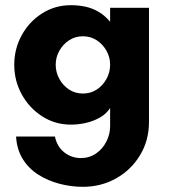

<svg xmlns="http://www.w3.org/2000/svg" viewBox="-20 -471 655 741"><path d="M300 250Q255 250 210.5 238.5Q166 227 128.5 203.5Q91 180 68 143Q45 106 42 56H192Q200 95 228 117Q256 139 292 139Q325 139 350.5 121.5Q376 104 390.5 75.5Q405 47 405 16V-54Q390 -31 365 -17Q340 -3 311 3.5Q282 10 254 10Q192 10 142 -22.5Q92 -55 63.5 -107.5Q35 -160 35 -221Q35 -282 63.5 -334.5Q92 -387 142 -419Q192 -451 254 -451Q282 -451 308.5 -445.5Q335 -440 359.5 -426Q384 -412 405 -387V-441H555V-1Q555 71 520.5 128Q486 185 428 217.5Q370 250 300 250ZM300 -110Q330 -110 353.5 -125.5Q377 -141 391 -166.5Q405 -192 405 -221Q405 -250 391 -275Q377 -300 353.5 -315.5Q330 -331 300 -331Q270 -331 246.5 -315.5Q223 -300 209 -275Q195 -250 195 -221Q195 -192 209 -166.5Q223 -141 246.5 -125.5Q270 -110 300 -110Z"/></svg>

Font: Teachers
Style: Bold
Weight: 700
Designer: Alfredo Marco Pradil, Chank Diesel
Version: Version 1.001